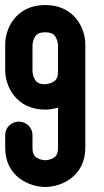

<svg xmlns="http://www.w3.org/2000/svg" viewBox="-28 -737 412 757"><path d="M192.5 -588.9C199.8 -575.4 200.6 -560.6 200.7 -559.1V-455.2C200.7 -426.5 189.8 -418.3 180 -413.1C167.1 -406 151.7 -405 150.2 -404.9C121.6 -405 113.5 -415.8 108.3 -425.6C101 -439.1 100.2 -453.9 100.1 -455.4V-559.2L100.1 -559.4C100.3 -562 101.5 -575.5 107.4 -587.3C112.6 -597.8 120.8 -609.6 150.4 -609.6C179.1 -609.6 187.2 -598.7 192.5 -588.9ZM145 -105.4C139.6 -106.2 130.9 -107.9 122.4 -112.1C111.9 -117.2 100.1 -125.2 100.1 -154V-204.9C100.1 -233.9 76 -257.4 46.3 -257.4C16.6 -257.4 -7.5 -233.9 -7.5 -204.9V-154C-7.5 -41.2 87.3 0.1 150.4 0.1C213.5 0.1 308.3 -41.3 308.3 -154.6V-562.5C308.3 -624.4 266 -717.2 150.4 -717.2C34.8 -717.2 -7.5 -624.1 -7.5 -562.1V-459.9C-7.5 -397.9 34.8 -304.8 150.5 -304.8C166.1 -304.8 183.4 -307.3 200.8 -312.8V-154C200.8 -126 189.9 -118.1 180.1 -112.9C167.4 -106.1 152.3 -105 150.4 -104.9C149.9 -104.9 148.7 -106.2 146.9 -106.2C146.3 -106.2 145.6 -106 145 -105.4Z"/></svg>

Font: Cactron
Style: Bold
Weight: 900
Version: Version 1.0